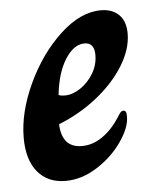

<svg xmlns="http://www.w3.org/2000/svg" viewBox="-42 -513 446 559"><g transform="rotate(-5 181.0 -233.0)"><path d="M17 -125Q17 -200 55.5 -282.5Q94 -365 153.5 -420.5Q213 -476 273 -476Q306 -476 325.5 -457Q345 -438 345 -402Q345 -357 316 -309.5Q287 -262 236.5 -221.5Q186 -181 123 -156Q126 -87 184 -87Q216 -87 244.5 -107Q273 -127 295 -161Q300 -170 304 -174.5Q308 -179 312 -179Q318 -179 320 -175Q322 -171 322 -161Q322 -129 293.5 -88Q265 -47 220 -18.5Q175 10 128 10Q76 10 46.5 -25.5Q17 -61 17 -125ZM246 -348Q246 -384 217 -384Q186 -384 161 -345Q136 -306 129 -241Q135 -238 148 -238Q170 -238 193 -253.5Q216 -269 231 -294Q246 -319 246 -348Z"/></g></svg>

Font: Charm
Style: Bold
Weight: 700
Designer: Katatrad Aksorn Co.,Ltd.
Foundry: Cadson Demak Co.,Ltd.
Version: Version 1.001